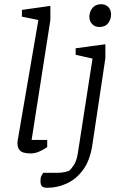

<svg xmlns="http://www.w3.org/2000/svg" viewBox="-20 -725 577 911"><path d="M124 3Q106 3 92 -1Q78 -5 70.5 -16Q63 -27 63 -46Q63 -48 63 -51.5Q63 -55 64 -59L162 -630L84 -646V-678L219 -697V-630L130 -61H204V-27Q202 -26 190.5 -18.5Q179 -11 161.5 -4Q144 3 124 3ZM204 166Q188 166 180 159.5Q172 153 172 134Q172 117 177 108Q182 99 185 95H251Q272 95 289 91Q306 87 311 83Q314 81 328.5 61Q343 41 349 4L419 -447L339 -465V-496L480 -515V-449L418 -36Q407 36 374.5 80.5Q342 125 297 145.5Q252 166 204 166ZM451 -597Q430 -597 417 -611Q404 -625 404 -645Q404 -659 410 -673Q416 -687 428.5 -696Q441 -705 460 -705Q480 -705 493.5 -692Q507 -679 507 -656Q507 -634 493.5 -615.5Q480 -597 451 -597Z"/></svg>

Font: Faustina Light
Style: Italic
Weight: 300
Italic angle: -8°
Designer: Alfonso Garcia
Foundry: http://www.omnibus-type.com
Version: Version 1.200